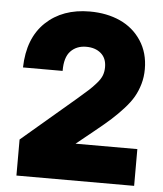

<svg xmlns="http://www.w3.org/2000/svg" viewBox="-51 -735 661 780"><g transform="rotate(5 280.0 -345.0)"><path d="M33.2 -439.9Q36.1 -559.6 104.7 -624.8Q173.3 -689.9 284.2 -689.9Q353.5 -689.9 408 -665.3Q462.4 -640.6 494.6 -591.6Q526.9 -542.5 526.9 -476.1Q526.9 -443.8 518.6 -415Q510.3 -386.2 496.6 -362.3Q482.9 -338.4 458.5 -311.5Q434.1 -284.7 409.7 -262.7Q385.3 -240.7 347.2 -210L272.9 -149.9H524.9V0H44.9V-147L263.2 -333Q294.4 -359.9 308.3 -372.6Q322.3 -385.3 338.1 -403.3Q354 -421.4 359.6 -436.8Q365.2 -452.1 365.2 -470.2Q365.2 -506.3 342.3 -526.1Q319.3 -545.9 282.2 -545.9Q242.7 -545.9 218.5 -520.5Q194.3 -495.1 194.8 -439.9Z"/></g></svg>

Font: TASA Orbiter Display Black
Style: Regular
Weight: 900
Designer: Weizhong Zhang
Version: Version 1.000;Glyphs 3.1.2 (3151)